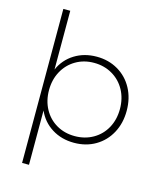

<svg xmlns="http://www.w3.org/2000/svg" viewBox="-134 -837 939 1127"><g transform="rotate(15 335.5 -274.0)"><path d="M372 -522Q444 -522 501.5 -488.5Q559 -455 591 -395.5Q623 -336 623 -260Q623 -185 591 -125.5Q559 -66 502 -32.5Q445 1 372 1Q296 1 237.5 -35.5Q179 -72 151 -136V194H109V-742H151V-385Q179 -449 237.5 -485.5Q296 -522 372 -522ZM151 -260Q151 -196 178.5 -145.5Q206 -95 255 -66.5Q304 -38 366 -38Q428 -38 477.5 -66.5Q527 -95 554.5 -145.5Q582 -196 582 -260Q582 -324 554.5 -374.5Q527 -425 477.5 -454Q428 -483 366 -483Q304 -483 255 -454Q206 -425 178.5 -374.5Q151 -324 151 -260Z"/></g></svg>

Font: TypoPRO Montserrat
Style: Regular
Weight: 275
Designer: Julieta Ulanovsky
Foundry: Julieta Ulanovsky
Version: Version 6.001